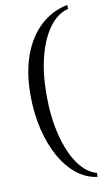

<svg xmlns="http://www.w3.org/2000/svg" viewBox="-106 -827 604 1091"><g transform="rotate(-10 195.5 -281.0)"><path d="M365 215Q301 207 247 164.5Q193 122 153.5 51.5Q114 -19 92 -111.5Q70 -204 70 -310Q70 -437 105.5 -535.5Q141 -634 207.5 -696.5Q274 -759 365 -777V-754Q304 -739 257.5 -676.5Q211 -614 185.5 -515.5Q160 -417 160 -293Q160 -166 186 -61.5Q212 43 258.5 109.5Q305 176 365 192Z"/></g></svg>

Font: Moderustic
Style: Regular
Weight: 400
Designer: Tural Alisoy
Foundry: TAFT Foundry
Version: Version 2.120